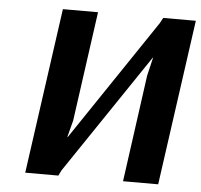

<svg xmlns="http://www.w3.org/2000/svg" viewBox="-49 -700 787 751"><g transform="rotate(5 345.0 -325.0)"><path d="M690 -650 599 0H461L519 -420L536 -492H535L218 -22L207 0H77L168 -650H306L246 -219L229 -154H231L550 -628L562 -650Z"/></g></svg>

Font: Arsenal
Style: Bold Italic
Weight: 700
Italic angle: -9°
Designer: Andrij Shevchenko
Foundry: Stairsfor.com
Version: Version 1.000